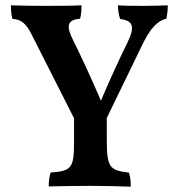

<svg xmlns="http://www.w3.org/2000/svg" viewBox="-20 -698 671 721"><path d="M522 -676C490 -676 450 -676 423 -678C423 -658 426 -643 431 -627C479 -620 489 -600 458 -537C430 -480 396 -407 359 -320C323 -404 285 -486 255 -546C228 -600 231 -623 281 -628C285 -645 286 -657 286 -678C252 -676 181 -676 143 -676C105 -676 54 -677 21 -678C21 -659 22 -644 27 -627C60 -625 78 -610 99 -568L258 -254V-164C258 -66 248 -56 170 -50C165 -35 163 -16 163 2C200 1 268 0 320 0C368 0 423 1 471 3C471 -17 470 -33 464 -50C392 -58 381 -69 381 -173V-255L513 -527C545 -594 572 -620 605 -628C608 -644 610 -658 610 -678C585 -677 552 -676 522 -676Z"/></svg>

Font: Vollkorn Semibold
Style: Regular
Weight: 600
Designer: Friedrich Althausen
Foundry: Friedrich Althausen
Version: Version 4.015;PS 004.015;hotconv 1.0.88;makeotf.lib2.5.64775